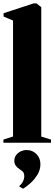

<svg xmlns="http://www.w3.org/2000/svg" viewBox="-20 -837 321 1126"><path d="M56.5 -36.5V-716.5L1 -740V-759.5L176.5 -817H194.5L222 -795V-36L279 -18.5V0H0V-18.5ZM217 126Q217 159 199.5 187.5Q182 216 158.5 237Q135 258 116 269.5H115L94 257.5V253.5Q108.5 240.5 115.5 225.5Q122.5 210.5 122.5 198Q122.5 182.5 117 174Q111.5 165.5 94 154.5Q80 145.5 72 133.8Q64 122 64 107Q64 86 75.2 71.8Q86.5 57.5 102.5 50.2Q118.5 43 134 43H137.5Q170 43 193.5 66.2Q217 89.5 217 126Z"/></svg>

Font: Merriweather 144pt Black
Style: Regular
Weight: 900
Version: Version 2.100